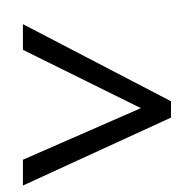

<svg xmlns="http://www.w3.org/2000/svg" viewBox="-20 -642 591 585"><path d="M49.8 -155.3 409.2 -312.5 49.8 -490.2V-568.4L501 -333.5V-283.7L49.8 -76.7ZM221.2 -622.1Z"/></svg>

Font: Noto Sans Devanagari UI
Style: Regular
Weight: 400
Designer: Monotype Design Team
Foundry: Monotype Imaging Inc.
Version: Version 1.06